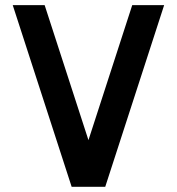

<svg xmlns="http://www.w3.org/2000/svg" viewBox="-20 -723 685 743"><path d="M257.3 0 29.3 -703.1H152.8L322.3 -180.7L491.7 -703.1H615.2L387.2 0Z"/></svg>

Font: Gerhaus
Style: Regular
Weight: 400
Designer: GGBotNet
Foundry: GGBotNet
Version: 1.01